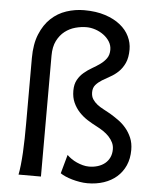

<svg xmlns="http://www.w3.org/2000/svg" viewBox="-56 -837 715 896"><g transform="rotate(5 302.0 -389.5)"><path d="M372.1 -412.6Q372.1 -393.6 380.6 -380.4Q389.2 -367.2 402.3 -356.9Q415.5 -346.7 432.1 -338.1Q448.7 -329.6 464.8 -320.3Q483.4 -309.1 503.4 -294.9Q523.4 -280.8 539.8 -261.5Q556.2 -242.2 566.9 -217.3Q577.6 -192.4 577.6 -160.2Q577.6 -119.6 563.5 -87.6Q549.3 -55.7 523.9 -33.4Q498.5 -11.2 463.6 0.5Q428.7 12.2 387.2 12.2Q369.6 12.2 350.8 9Q332 5.9 314.9 1Q297.9 -3.9 283.2 -10.3Q268.6 -16.6 259.3 -23.4L283.7 -111.3Q292.5 -102.5 304.4 -94.2Q316.4 -85.9 330.1 -79.8Q343.8 -73.7 358.4 -69.8Q373 -65.9 387.2 -65.9Q409.7 -65.9 429 -72Q448.2 -78.1 462.2 -89.6Q476.1 -101.1 483.9 -117.7Q491.7 -134.3 491.7 -155.8Q491.7 -172.4 484.9 -186.8Q478 -201.2 466.3 -213.9Q454.6 -226.6 439 -237.1Q423.3 -247.6 406.2 -256.3Q384.8 -267.1 363 -281Q341.3 -294.9 323.7 -313.7Q306.2 -332.5 295.2 -356.7Q284.2 -380.9 284.2 -412.6Q284.2 -442.9 295.7 -463.4Q307.1 -483.9 324.5 -498.5Q341.8 -513.2 361.8 -524.7Q381.8 -536.1 399.2 -548.6Q416.5 -561 428 -577.1Q439.5 -593.3 439.5 -617.2Q439.5 -638.2 428.5 -655.8Q417.5 -673.3 400.1 -686Q382.8 -698.7 361.6 -705.8Q340.3 -712.9 319.8 -712.9Q294.4 -712.9 267.6 -705.6Q240.7 -698.2 218.8 -681.2Q196.8 -664.1 182.6 -636Q168.5 -607.9 168.5 -566.4V0H63.5Q67.4 -19 70.3 -45.9Q73.2 -72.8 75 -104.2Q76.7 -135.7 77.4 -170.7Q78.1 -205.6 78.1 -241.2V-546.9Q78.1 -612.8 97.2 -659.2Q116.2 -705.6 147.5 -734.9Q178.7 -764.2 219.2 -777.6Q259.8 -791 302.2 -791Q358.4 -791 400.9 -777.1Q443.4 -763.2 471.9 -740.2Q500.5 -717.3 514.6 -687.7Q528.8 -658.2 528.8 -627Q528.8 -587.9 517.1 -562.7Q505.4 -537.6 488 -521Q470.7 -504.4 450.4 -493.4Q430.2 -482.4 412.8 -471.7Q395.5 -460.9 383.8 -447.5Q372.1 -434.1 372.1 -412.6Z"/></g></svg>

Font: Andika Afr
Style: Regular
Weight: 400
Designer: Victor Gaultney, Annie Olsen, Julie Remington, Don Collingsworth, Eric Hays, Becca Hirsbrunner
Foundry: SIL International
Version: Version 5.000